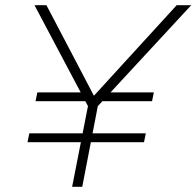

<svg xmlns="http://www.w3.org/2000/svg" viewBox="-20 -720 757 740"><path d="M258 0 319 -311 113 -700H159L342 -351L661 -700H717L357 -311L297 0ZM86 -172 93 -206H311L304 -172ZM117 -330 124 -364H322L315 -330ZM322 -172 329 -206H542L535 -172ZM373 -330 380 -364H573L566 -330Z"/></svg>

Font: REM Medium Thin
Style: Italic
Weight: 250
Italic angle: -11°
Version: Version 1.005;gftools[0.9.28]